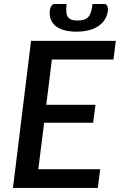

<svg xmlns="http://www.w3.org/2000/svg" viewBox="-20 -920 587 940"><path d="M43.5 0ZM547 -720 535.5 -628.5H234L206.5 -407H447.5L436 -319H196L167.5 -91.5H470.5L459 0H43.5L132 -720ZM360 -819.5Q378 -819.5 390.8 -823.5Q403.5 -827.5 412 -836.8Q420.5 -846 425.5 -861.5Q430.5 -877 433 -900.5H490.5Q501 -900.5 505.2 -890.5Q509.5 -880.5 508.5 -869Q505.5 -844 493.2 -824.5Q481 -805 461 -791.8Q441 -778.5 414 -771.8Q387 -765 354 -765Q321.5 -765 296 -771.8Q270.5 -778.5 253.5 -791.8Q236.5 -805 228.8 -824.5Q221 -844 224 -869Q225 -880.5 231.2 -890.5Q237.5 -900.5 248 -900.5H306Q303.5 -877 304.8 -861.5Q306 -846 312.5 -836.8Q319 -827.5 330.5 -823.5Q342 -819.5 360 -819.5Z"/></svg>

Font: Lato Semibold
Style: Italic
Weight: 600
Italic angle: -7°
Designer: Lukasz Dziedzic
Foundry: tyPoland Lukasz Dziedzic
Version: Version 2.006; 2014-01-15